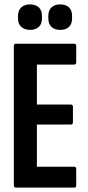

<svg xmlns="http://www.w3.org/2000/svg" viewBox="-20 -854 402 874"><path d="M53 0Q43 0 43 -11V-644Q43 -655 52 -655H318Q327 -655 327 -644V-571Q327 -560 318 -560H148V-378H303Q312 -378 312 -367V-298Q312 -287 303 -287H148V-95H318Q327 -95 327 -84V-11Q327 0 318 0ZM117 -718Q92 -718 77 -731.5Q62 -745 62 -769V-782Q62 -807 77 -820.5Q92 -834 117 -834Q142 -834 156.5 -820.5Q171 -807 171 -782V-769Q171 -745 156.5 -731.5Q142 -718 117 -718ZM254 -718Q229 -718 214.5 -731.5Q200 -745 200 -769V-782Q200 -807 214.5 -820.5Q229 -834 254 -834Q280 -834 294 -820.5Q308 -807 308 -782V-769Q308 -745 294 -731.5Q280 -718 254 -718Z"/></svg>

Font: Sofia Sans Extra Condensed
Style: Bold
Weight: 700
Designer: Botio Nikoltchev, Ani Petrova
Foundry: lettersoup
Version: Version 4.101